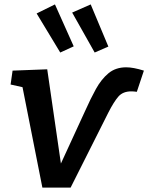

<svg xmlns="http://www.w3.org/2000/svg" viewBox="-20 -848 672 870"><path d="M632 -528 600 -432Q594 -433 587 -433.5Q580 -434 575 -434Q537 -434 516.5 -410.5Q496 -387 471 -338L300 2H172L82 -453L28 -465L37 -528L194 -534L256 -107L366 -346Q390 -400 414.5 -444.5Q439 -489 471.5 -516Q504 -543 552 -543Q584 -543 632 -528ZM253 -610 146 -787 229 -828 314 -638ZM409 -610 307 -791 391 -828 471 -637Z"/></svg>

Font: Bitter SemiBold
Style: Italic
Weight: 600
Italic angle: -9°
Designer: Sol Matas, and Bitter project Authors
Foundry: Sol Matas
Version: Version 2.001